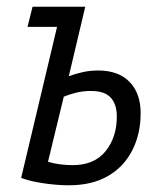

<svg xmlns="http://www.w3.org/2000/svg" viewBox="-20 -542 485 572"><path d="M185 10Q150 10 109.5 4Q69 -2 43 -12L150 -462H62L77 -522H234L185 -315Q204 -322 226 -327Q248 -332 272 -332Q333 -332 366 -298Q399 -264 399 -205Q399 -143 374 -94Q349 -45 301.5 -17.5Q254 10 185 10ZM196 -50Q261 -50 294.5 -91.5Q328 -133 328 -195Q328 -231 310 -251Q292 -271 251 -271Q228 -271 207.5 -266Q187 -261 170 -254L123 -60Q139 -55 159 -52.5Q179 -50 196 -50Z"/></svg>

Font: Ubuntu Sans Condensed
Style: Italic
Weight: 400
Width: 3
Italic angle: -13.5°
Designer: Dalton Maag Ltd
Foundry: Dalton Maag Ltd
Version: Version 1.006; ttfautohint (v1.8.4.7-5d5b)